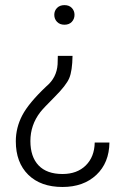

<svg xmlns="http://www.w3.org/2000/svg" viewBox="-20 -558 499 765"><path d="M269 -335.4Q268.1 -275.4 255.9 -246.6Q243.7 -217.8 197.8 -171.9Q151.9 -126 140.6 -111.3Q101.1 -60.1 101.1 3.9Q101.1 66.9 133.8 101.1Q166.5 135.3 229 135.3Q287.1 135.3 321.8 101.1Q356.4 66.9 357.4 9.8H416Q415 90.8 363.8 138.9Q312.5 187 229 187Q142.1 187 92.5 138.2Q43 89.4 43 4.9Q43 -49.3 68.8 -98.6Q94.7 -147.9 164.6 -213.9Q206.1 -248.5 209.5 -301.8L210.4 -335.4ZM276.9 -499Q276.9 -482.4 266.1 -470.9Q255.4 -459.5 236.8 -459.5Q218.3 -459.5 207.3 -470.9Q196.3 -482.4 196.3 -499Q196.3 -515.1 207.3 -526.4Q218.3 -537.6 236.8 -537.6Q255.4 -537.6 266.1 -526.4Q276.9 -515.1 276.9 -499Z"/></svg>

Font: Roboto Light
Style: Regular
Weight: 300
Designer: Google
Version: Version 2.134; 2016; ttfautohint (v1.6)